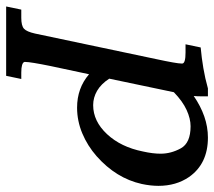

<svg xmlns="http://www.w3.org/2000/svg" viewBox="-96 -398 680 609"><g transform="rotate(90 243.5 -93.0)"><path d="M244 -413Q244 -400 244 -389.5Q244 -379 243 -368Q275 -390 308 -401.5Q341 -413 375 -413Q458 -413 500 -353Q528 -312 528 -256Q528 -231 522 -203Q504 -122 434 -60Q401 -31 361.5 -14.5Q322 2 280 2Q218 2 174 -36L148 86Q135 150 135 166Q135 168 135 169Q138 179 169 179H189L179 227H-41L-31 179H-5Q20 179 29.5 170.5Q39 162 45 135L126 -249Q140 -314 140 -329Q140 -331 140 -332Q139 -342 105 -342H79L89 -390Q122 -393 154.5 -398.5Q187 -404 219 -413ZM188 -100Q205 -74 226.5 -61.5Q248 -49 272 -49Q323 -49 364 -93Q405 -137 419 -207Q426 -238 426 -263Q426 -296 409 -327Q392 -358 339 -358Q315 -358 287.5 -345.5Q260 -333 231 -305Z"/></g></svg>

Font: New Athena Unicode
Style: Bold Italic
Weight: 700
Designer: J. Rusten 1997; rev. by R. Hancock 2001, 2002, rev. by D. Mastronarde 2002-2021
Foundry: Society for Classical Studies (formerly American Philological Association)
Version: Version 5.008